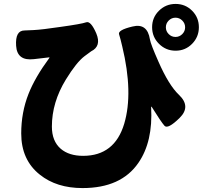

<svg xmlns="http://www.w3.org/2000/svg" viewBox="-20 -870 1040 977"><path d="M400 87Q268 87 183 19Q88 -56 88 -191Q88 -298 125 -392Q158 -476 231 -575Q234 -579 229 -578L152 -569Q67 -559 62 -637Q57 -715 105 -715Q110 -715 151 -717Q193 -719 287 -733Q395 -748 418.5 -756.5Q442 -765 470 -700Q497 -635 444 -609Q440 -607 410 -584Q369 -553 315 -465Q244 -349 244 -226Q244 -152 289 -113Q331 -77 403 -77Q563 -77 612 -240Q659 -398 602 -634Q593 -673 586 -695Q578 -717 654 -735Q730 -754 743 -669Q747 -645 786 -557Q839 -436 891 -387Q953 -328 894 -270Q834 -211 817 -230Q800 -249 752 -326Q749 -330 749 -325Q759 -149 684 -41Q596 87 400 87ZM873.5 -612Q824 -612 789 -647Q754 -682 754 -731.5Q754 -781 789 -815.5Q824 -850 873.5 -850Q923 -850 957.5 -815.5Q992 -781 992 -731.5Q992 -682 957.5 -647Q923 -612 873.5 -612ZM873 -682Q893 -682 907.5 -696.5Q922 -711 922 -731Q922 -751 907.5 -765.5Q893 -780 873 -780Q853 -780 838.5 -765.5Q824 -751 824 -731Q824 -711 838.5 -696.5Q853 -682 873 -682Z"/></svg>

Font: Resource Han Rounded TW Heavy
Style: Regular
Weight: 900
Designer: Cyano Hao (round all glyphs); Ryoko NISHIZUKA 西塚涼子 (kana, bopomofo & ideographs); Paul D. Hunt (Latin, Greek & Cyrillic)
Foundry: Cyano Hao
Version: 0.990